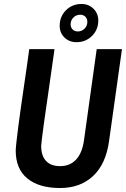

<svg xmlns="http://www.w3.org/2000/svg" viewBox="-20 -933 633 965"><path d="M282 12Q176 12 117.5 -36Q59 -84 59 -176Q59 -186 62.5 -218.5Q66 -251 72 -297.5Q78 -344 85.5 -396.5Q93 -449 100.5 -500Q108 -551 114 -593Q120 -635 123.5 -660.5Q127 -686 127 -686H254Q254 -686 250.5 -661Q247 -636 241 -594.5Q235 -553 228 -503Q221 -453 213.5 -402Q206 -351 200 -307.5Q194 -264 190.5 -234.5Q187 -205 187 -199Q187 -150 211.5 -124Q236 -98 282 -98Q332 -98 362.5 -131Q393 -164 402 -227L466 -686H593L528 -223Q512 -108 447.5 -48Q383 12 282 12ZM364 -721Q328 -721 304 -744.5Q280 -768 280 -803Q280 -850 311.5 -881.5Q343 -913 390 -913Q426 -913 450 -889Q474 -865 474 -830Q474 -784 442.5 -752.5Q411 -721 364 -721ZM371 -775Q391 -775 405 -789Q419 -803 419 -823Q419 -839 409 -849Q399 -859 383 -859Q363 -859 349 -845Q335 -831 335 -811Q335 -795 345 -785Q355 -775 371 -775Z"/></svg>

Font: Archivo Narrow
Style: Bold Italic
Weight: 700
Italic angle: -8°
Designer: Hector Gatti
Foundry: Omnibus-Type
Version: Version 3.002